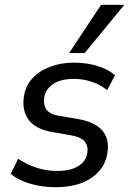

<svg xmlns="http://www.w3.org/2000/svg" viewBox="-20 -774 540 803"><path d="M214 9Q156 9 105.5 -6Q55 -21 25 -47L56 -110Q90 -87 131.5 -73Q173 -59 219 -59Q275 -59 307.5 -79.5Q340 -100 345 -133Q350 -164 333.5 -183Q317 -202 277 -208L203 -221Q129 -233 100 -272.5Q71 -312 80 -371Q87 -416 116 -447Q145 -478 190 -495Q235 -512 289 -512Q344 -512 389.5 -497.5Q435 -483 461 -459L428 -397Q402 -419 365.5 -431.5Q329 -444 289 -444Q233 -444 201.5 -422Q170 -400 165 -367Q160 -337 174 -316.5Q188 -296 225 -290L302 -277Q378 -264 408.5 -227.5Q439 -191 429 -133Q422 -89 393.5 -57Q365 -25 319 -8Q273 9 214 9ZM269 -552 403 -754H500L334 -552Z"/></svg>

Font: Mulish ExtraLight Medium
Style: Italic
Weight: 500
Italic angle: -9°
Version: Version 3.603